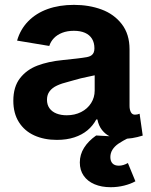

<svg xmlns="http://www.w3.org/2000/svg" viewBox="-20 -573 628 801"><path d="M35.6 -152.6Q35.6 -210.7 63.3 -246.5Q91 -282.2 136 -299.3Q181 -316.5 241.5 -322.4Q276.2 -326 300.6 -328.8Q324.9 -331.6 342.4 -334.7Q350.5 -336.4 356.4 -339.1Q362.3 -341.8 367 -347.4Q371.7 -353 373.2 -362.2Q373.9 -366.5 373.9 -371.6Q373.9 -394.7 363.9 -411.1Q353.9 -427.5 334.7 -436Q315.5 -444.5 288.2 -444.5Q260.8 -444.5 239.7 -436.3Q218.6 -428.1 205 -413.9Q191.4 -399.6 185.6 -381.3L51.3 -403.6Q64.7 -450.4 97.5 -484.1Q130.3 -517.8 178.9 -535.3Q227.4 -552.7 288.6 -552.7Q351.3 -552.7 403.5 -533.5Q455.8 -514.2 488.1 -472.4Q520.4 -430.6 520.4 -367.5V-131.2Q520.4 -116.2 525.8 -105.4Q531.3 -94.6 542.8 -94.6Q548.3 -94.6 552.4 -95.5Q556.5 -96.3 562.4 -98.5L575.4 -7.4Q553.2 -0.3 531.2 3.2Q509.2 6.6 482.9 6.6Q460.6 6.6 440.3 -2.9Q420 -12.4 405.6 -30.6Q391.3 -48.8 386.4 -74.5H381.6Q367.7 -48.4 344.9 -29.4Q322 -10.4 290 0.1Q258 10.6 217.2 10.6Q164.2 10.6 123.1 -8Q82.1 -26.6 58.9 -63.4Q35.6 -100.1 35.6 -152.6ZM375 -195.2V-290.3L400.9 -264.3Q381.9 -260 361.4 -255.9Q340.9 -251.7 317.4 -246.3Q300 -241.5 291.7 -239.3Q283.4 -237.2 266.6 -232.3Q237.5 -225.2 217.7 -216Q197.9 -206.8 187 -192.3Q176 -177.8 176 -156.9Q176 -136 186.4 -121.4Q196.9 -106.9 215.5 -99.5Q234.2 -92.1 258.4 -92.1Q291.9 -92.1 318.5 -105.6Q345.2 -119.2 360.1 -142.9Q375 -166.5 375 -195.2ZM313 104.8Q313 71.9 330.7 43.6Q348.4 15.3 381.2 -7.8L520.4 0Q489.8 15.5 473.9 26.5Q458 37.5 449.2 51.5Q440.4 65.5 440.4 82.5Q440.4 99.5 449.4 108.8Q458.3 118.2 475.7 118.2Q494.5 118.2 513.5 107.1L544.9 183.3Q525.3 194.3 498 201.2Q470.7 208 441.8 208Q403.5 208 374.5 195.7Q345.4 183.4 329.2 160.2Q313 137 313 104.8Z"/></svg>

Font: Raveo Variable
Style: Regular
Weight: 400
Designer: Jakub Foglar, Rasmus Andersson (Inter)
Foundry: Jakubfoglar.com
Version: Version 1.000;Glyphs 3.2.3 (3260)